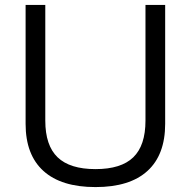

<svg xmlns="http://www.w3.org/2000/svg" viewBox="-20 -750 775 780"><path d="M368 10Q229 10 156.5 -55.5Q84 -121 84 -247V-730H164V-260Q164 -159 214 -111Q264 -63 368 -63Q472 -63 521.5 -111Q571 -159 571 -260V-730H651V-247Q651 -121 579 -55.5Q507 10 368 10Z"/></svg>

Font: M PLUS 1 Thin
Style: Regular
Weight: 400
Version: Version 1.001